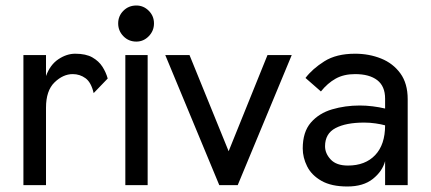

<svg xmlns="http://www.w3.org/2000/svg" viewBox="-20 -672 1563 697"><path d="M65 0V-472H147V-396Q162 -437 192 -457Q222 -477 253 -477Q292 -477 315.5 -463.5Q339 -450 352 -429.5Q365 -409 371 -387L320 -334Q311 -373 290.5 -388Q270 -403 244 -403Q209 -403 178 -373Q147 -343 147 -281V0Z M435 0V-472H516V0ZM475 -521Q447 -521 428 -540.5Q409 -560 409 -587Q409 -614 428 -633Q447 -652 475 -652Q501 -652 520 -633Q539 -614 539 -587Q539 -560 520 -540.5Q501 -521 475 -521Z M776 0 580 -472H668L810 -123L951 -472H1039L843 0Z M1241 5Q1183 5 1147 -15.5Q1111 -36 1095 -68Q1079 -100 1079 -133Q1079 -193 1108.5 -227Q1138 -261 1185.5 -275Q1233 -289 1286 -289Q1309 -289 1333 -286Q1357 -283 1378 -278V-314Q1378 -359 1349.5 -381Q1321 -403 1269 -403Q1228 -403 1198.5 -386.5Q1169 -370 1145 -340L1089 -389Q1114 -422 1157.5 -449.5Q1201 -477 1269 -477Q1320 -477 1363.5 -459.5Q1407 -442 1433.5 -405.5Q1460 -369 1460 -312V0H1378V-87Q1368 -50 1333.5 -22.5Q1299 5 1241 5ZM1243 -71Q1306 -71 1342 -109Q1378 -147 1378 -217Q1364 -221 1343.5 -224Q1323 -227 1302 -227Q1236 -227 1198 -207Q1160 -187 1160 -141Q1160 -115 1180.5 -93Q1201 -71 1243 -71Z"/></svg>

Font: Lil Grotesk Medium
Style: Regular
Weight: 500
Designer: Bastien Sozeau
Foundry: NBR — Bastien Sozeau
Version: Version 3.003; ttfautohint (v1.8.4.7-5d5b);gftools[0.9.33]